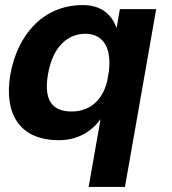

<svg xmlns="http://www.w3.org/2000/svg" viewBox="-20 -536 678 756"><path d="M212 16C279 16 336 -12 376 -67L329 200H472L595 -500H452L439 -425C419 -484 373 -516 306 -516C146 -516 48 -394 21 -244C-5 -94 52 16 212 16ZM169 -244C190 -364 256 -403 316 -403C372 -403 421 -366 409 -257L402 -216C379 -125 318 -97 262 -97C202 -97 148 -124 169 -244Z"/></svg>

Font: Uncut Sans
Style: Bold Italic
Weight: 700
Italic angle: -10°
Designer: Kasper Nordkvist
Foundry: Uncut Type
Version: Version 1.111;FEAKit 1.0